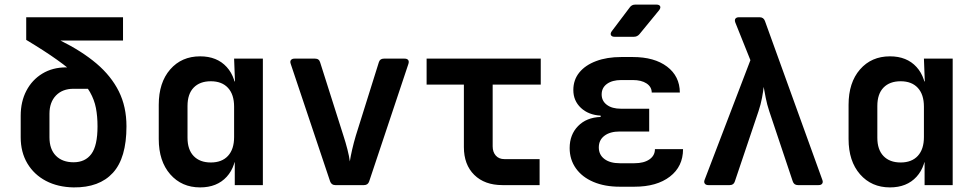

<svg xmlns="http://www.w3.org/2000/svg" viewBox="-20 -805 4240 835"><path d="M300 10Q231.5 8.8 179.8 -18.3Q128.1 -45.5 99 -94.3Q70 -143.1 70 -207.9V-301.4Q70 -363.2 94.8 -410.5Q119.5 -457.8 164.1 -484.9Q208.7 -512 267.3 -512H342.1L386.2 -418.9H299.6Q251.6 -418.9 223.3 -389.6Q195.1 -360.2 195.1 -310.2V-207.9Q195.1 -156.2 223.1 -127.7Q251.2 -99.3 300 -99.3Q350.6 -99.3 377.3 -135.4Q404.1 -171.5 404.1 -255.5Q404.1 -298.9 397.2 -335.1Q390.2 -371.2 371.3 -404.5Q352.3 -437.7 317.6 -471.9Q282.8 -506.1 228.2 -544.9Q173.6 -583.8 94 -631.6V-730H515V-628.7H242.9Q335.8 -582.7 399.7 -528.6Q463.5 -474.4 496.8 -407.7Q530 -341 530 -255.5Q530 -117.9 471 -53.4Q412 11.2 300 10Z M850.4 10Q770.2 10 720.3 -47Q670.4 -104.1 670.4 -200.4V-349.1Q670.4 -445.9 720.1 -503Q769.8 -560 850.4 -560Q923.7 -560 965.9 -513.6Q1008.1 -467.3 1008.1 -386.6L973.1 -450.9H1001.9L998.1 -550H1123.2V0H1001V-99.1H973.1L1008.1 -163.4Q1008.1 -82.3 965.9 -36.2Q923.7 10 850.4 10ZM896.8 -98.4Q945.2 -98.4 971.7 -127.3Q998.1 -156.1 998.1 -208.8V-341.2Q998.1 -393.9 971.7 -422.7Q945.2 -451.6 896.8 -451.6Q849.2 -451.6 822.3 -424Q795.5 -396.4 795.5 -344.1V-205.9Q795.5 -154.1 822.3 -126.3Q849.2 -98.4 896.8 -98.4Z M1438.1 0Q1421.7 0 1415.7 -16L1244.4 -527Q1240.4 -538 1245.4 -544Q1250.4 -550 1260.4 -550H1350.4Q1367.8 -550 1372.4 -533.4L1473.3 -215.7Q1483.2 -185.6 1490.9 -155.4Q1498.6 -125.2 1501.4 -102.9Q1504.7 -125.2 1511.7 -155.4Q1518.7 -185.6 1527.5 -215.1L1627.3 -533.4Q1631.9 -550 1649.3 -550H1739.6Q1750.6 -550 1755.1 -544Q1759.6 -538 1756.1 -527L1585.5 -16Q1580.1 0 1563.1 0Z M2165 0Q2087.6 0 2042.5 -44.5Q1997.4 -88.9 1997.4 -165.5V-437H1835.3V-550H2331.7V-437H2122.6V-168.4Q2122.6 -143.9 2136.1 -128.5Q2149.7 -113 2173.8 -113H2326.7V0Z M2739.3 7H2675.1Q2609.8 7 2560.7 -13.9Q2511.5 -34.8 2484.5 -72.9Q2457.4 -111.1 2457.4 -161.1Q2457.4 -219.3 2494 -256.8Q2530.5 -294.2 2592.2 -296.4V-302.2Q2539.3 -305 2506.3 -335.9Q2473.4 -366.8 2473.4 -413.4Q2473.4 -457.7 2499.4 -489.7Q2525.5 -521.7 2572.5 -539.3Q2619.5 -557 2681.8 -557H2731.8Q2825.9 -557 2881 -515.3Q2936.1 -473.6 2936.6 -402.7H2814.4Q2814 -427.6 2791.6 -442.3Q2769.3 -456.9 2731.8 -456.9H2681.8Q2642.9 -456.9 2619.7 -440.2Q2596.6 -423.5 2596.6 -394.4Q2596.6 -366 2619.2 -349.1Q2641.7 -332.2 2679.9 -332.2H2803.3V-233.1H2675.1Q2633.1 -233.1 2608.7 -214.6Q2584.2 -196.1 2584.2 -163.9Q2584.2 -131.9 2608.7 -113.5Q2633.1 -95.1 2675.1 -95.1H2739.3Q2780.1 -95.1 2804.2 -111.7Q2828.3 -128.3 2828.3 -156.3H2950.5Q2950.5 -80.9 2893.4 -37Q2836.3 7 2739.3 7ZM2652.9 -645Q2640.9 -645 2637.2 -652Q2633.4 -659 2640.4 -669L2718.9 -773Q2727.3 -785 2742.9 -785H2834.3Q2847.3 -785 2850.8 -778Q2854.3 -771 2846.3 -760.4L2761 -656.4Q2751.4 -645 2736.4 -645Z M3060.4 0Q3049.8 0 3045.1 -6.5Q3040.4 -13 3044.4 -23L3243.5 -543.3L3177.9 -707Q3173.9 -718 3178.4 -724Q3182.9 -730 3193.9 -730H3283.6Q3300.6 -730 3306.6 -714L3556.2 -23Q3560.2 -13 3555.7 -6.5Q3551.2 0 3540.2 0H3449.9Q3432.9 0 3427.5 -16.6L3325.3 -321.9Q3315.9 -349.9 3310.1 -379.5Q3304.4 -409.1 3301.2 -427.1Q3299.4 -409.1 3294 -379.8Q3288.5 -350.5 3278.9 -321.9L3175.8 -16Q3171 0 3153.4 0Z M3850.4 10Q3770.2 10 3720.3 -47Q3670.4 -104.1 3670.4 -200.4V-349.1Q3670.4 -445.9 3720.1 -503Q3769.8 -560 3850.4 -560Q3923.7 -560 3965.9 -513.6Q4008.1 -467.3 4008.1 -386.6L3973.1 -450.9H4001.9L3998.1 -550H4123.2V0H4001V-99.1H3973.1L4008.1 -163.4Q4008.1 -82.3 3965.9 -36.2Q3923.7 10 3850.4 10ZM3896.8 -98.4Q3945.2 -98.4 3971.7 -127.3Q3998.1 -156.1 3998.1 -208.8V-341.2Q3998.1 -393.9 3971.7 -422.7Q3945.2 -451.6 3896.8 -451.6Q3849.2 -451.6 3822.3 -424Q3795.5 -396.4 3795.5 -344.1V-205.9Q3795.5 -154.1 3822.3 -126.3Q3849.2 -98.4 3896.8 -98.4Z"/></svg>

Font: Pitagon Sans Mono
Style: Regular
Weight: 400
Monospace: yes
Designer: Travis Tran
Foundry: Pitagon
Version: Version 1.001;gftools[0.9.26]